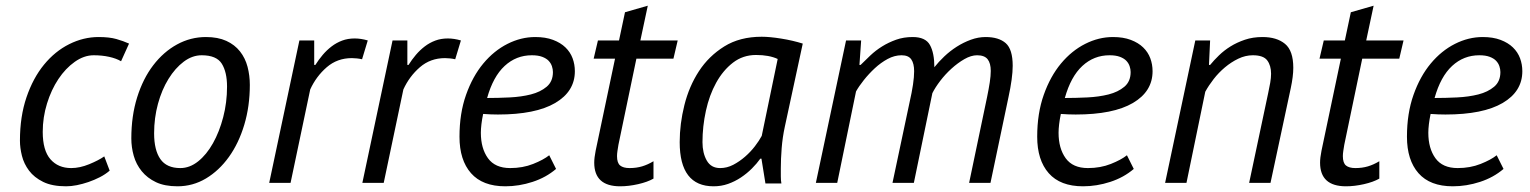

<svg xmlns="http://www.w3.org/2000/svg" viewBox="-20 -642 5372 674"><path d="M365 -43Q350 -30 330.5 -20Q311 -10 290.5 -3Q270 4 250 8Q230 12 212 12Q163 12 131.5 -3.5Q100 -19 82 -43Q64 -67 57 -95Q50 -123 50 -148Q50 -233 73 -300.5Q96 -368 134.5 -415Q173 -462 223 -487Q273 -512 326 -512Q364 -512 388.5 -505Q413 -498 433 -489L405 -427Q388 -437 363 -442.5Q338 -448 309 -448Q275 -448 242.5 -425Q210 -402 185 -364.5Q160 -327 145 -278.5Q130 -230 130 -179Q130 -114 157 -83Q184 -52 230 -52Q260 -52 293 -65.5Q326 -79 346 -93Z M441 -156Q441 -235 461.5 -300.5Q482 -366 518 -413Q554 -460 601.5 -486Q649 -512 703 -512Q745 -512 774.5 -498.5Q804 -485 822.5 -461.5Q841 -438 849 -407.5Q857 -377 857 -344Q857 -269 837.5 -204Q818 -139 783.5 -91Q749 -43 703 -15.5Q657 12 603 12Q558 12 527.5 -2.5Q497 -17 477.5 -41Q458 -65 449.5 -95Q441 -125 441 -156ZM521 -174Q521 -115 543 -83.5Q565 -52 613 -52Q646 -52 675.5 -75.5Q705 -99 727.5 -139Q750 -179 763.5 -230.5Q777 -282 777 -338Q777 -389 758.5 -418.5Q740 -448 688 -448Q655 -448 625 -425.5Q595 -403 571.5 -365Q548 -327 534.5 -277.5Q521 -228 521 -174Z M1251 -434Q1242 -436 1232.5 -437Q1223 -438 1215 -438Q1164 -438 1127 -406Q1090 -374 1069 -328L1000 0H925L1031 -500H1083V-414H1087Q1099 -433 1113 -449.5Q1127 -466 1144 -479Q1161 -492 1181 -499.5Q1201 -507 1225 -507Q1247 -507 1271 -500Z M1578 -434Q1569 -436 1559.5 -437Q1550 -438 1542 -438Q1491 -438 1454 -406Q1417 -374 1396 -328L1327 0H1252L1358 -500H1410V-414H1414Q1426 -433 1440 -449.5Q1454 -466 1471 -479Q1488 -492 1508 -499.5Q1528 -507 1552 -507Q1574 -507 1598 -500Z M1932 -49Q1897 -19 1849.5 -3.5Q1802 12 1754 12Q1674 12 1633.5 -34Q1593 -80 1593 -162Q1593 -244 1616 -309Q1639 -374 1676.5 -419Q1714 -464 1761.5 -488Q1809 -512 1859 -512Q1895 -512 1921.5 -502Q1948 -492 1965 -475.5Q1982 -459 1990 -437.5Q1998 -416 1998 -392Q1998 -321 1929 -280.5Q1860 -240 1728 -240Q1716 -240 1703 -240.5Q1690 -241 1676 -242Q1672 -223 1670 -206Q1668 -189 1668 -176Q1668 -121 1693 -86.5Q1718 -52 1771 -52Q1815 -52 1851.5 -66.5Q1888 -81 1908 -97ZM1847 -448Q1792 -448 1751.5 -410.5Q1711 -373 1690 -298Q1728 -298 1769 -300Q1810 -302 1843.5 -310.5Q1877 -319 1899 -337.5Q1921 -356 1921 -389Q1921 -399 1917.5 -409.5Q1914 -420 1906 -428.5Q1898 -437 1883.5 -442.5Q1869 -448 1847 -448Z M2079 -500H2153L2174 -599L2254 -622L2228 -500H2359L2344 -436H2214L2151 -134Q2149 -122 2147.5 -112Q2146 -102 2146 -94Q2146 -70 2157 -61Q2168 -52 2190 -52Q2214 -52 2234 -58Q2254 -64 2274 -76V-15Q2253 -3 2220 4.5Q2187 12 2157 12Q2066 12 2066 -71Q2066 -88 2071 -113L2139 -436H2064Z M2735 -197Q2727 -160 2724 -122Q2721 -84 2721 -51Q2721 -36 2721 -22.5Q2721 -9 2723 2H2667L2653 -85H2649Q2637 -68 2619.5 -50.5Q2602 -33 2581 -19Q2560 -5 2536 3.5Q2512 12 2485 12Q2366 12 2366 -143Q2366 -207 2382.5 -273Q2399 -339 2433.5 -392Q2468 -445 2522.5 -479Q2577 -513 2654 -513Q2682 -513 2722.5 -506.5Q2763 -500 2798 -489ZM2508 -52Q2532 -52 2554 -63.5Q2576 -75 2595.5 -92Q2615 -109 2630 -128.5Q2645 -148 2654 -165L2710 -435Q2680 -449 2634 -449Q2588 -449 2553 -422Q2518 -395 2494 -351.5Q2470 -308 2458 -253Q2446 -198 2446 -143Q2446 -105 2461 -78.5Q2476 -52 2508 -52Z M3113 0 3173 -283Q3181 -318 3185 -345Q3189 -372 3189 -392Q3189 -419 3179 -433.5Q3169 -448 3145 -448Q3120 -448 3096 -435Q3072 -422 3051 -402.5Q3030 -383 3012.5 -361Q2995 -339 2985 -321L2919 0H2844L2950 -500H3003L2997 -414H3001Q3017 -430 3035.5 -447.5Q3054 -465 3076.5 -479Q3099 -493 3125.5 -502.5Q3152 -512 3184 -512Q3229 -512 3244.5 -484Q3260 -456 3260 -406Q3275 -425 3295 -444Q3315 -463 3338.5 -478Q3362 -493 3388 -502.5Q3414 -512 3440 -512Q3486 -512 3510.5 -490.5Q3535 -469 3535 -411Q3535 -369 3520 -300L3457 0H3382L3445 -301Q3451 -330 3454.5 -353Q3458 -376 3458 -393Q3458 -420 3447 -434Q3436 -448 3410 -448Q3389 -448 3365.5 -434.5Q3342 -421 3320 -401Q3298 -381 3280.5 -358Q3263 -335 3253 -315L3188 0Z M3960 -49Q3925 -19 3877.5 -3.5Q3830 12 3782 12Q3702 12 3661.5 -34Q3621 -80 3621 -162Q3621 -244 3644 -309Q3667 -374 3704.5 -419Q3742 -464 3789.5 -488Q3837 -512 3887 -512Q3923 -512 3949.5 -502Q3976 -492 3993 -475.5Q4010 -459 4018 -437.5Q4026 -416 4026 -392Q4026 -321 3957 -280.5Q3888 -240 3756 -240Q3744 -240 3731 -240.5Q3718 -241 3704 -242Q3700 -223 3698 -206Q3696 -189 3696 -176Q3696 -121 3721 -86.5Q3746 -52 3799 -52Q3843 -52 3879.5 -66.5Q3916 -81 3936 -97ZM3875 -448Q3820 -448 3779.5 -410.5Q3739 -373 3718 -298Q3756 -298 3797 -300Q3838 -302 3871.5 -310.5Q3905 -319 3927 -337.5Q3949 -356 3949 -389Q3949 -399 3945.5 -409.5Q3942 -420 3934 -428.5Q3926 -437 3911.5 -442.5Q3897 -448 3875 -448Z M4365 0 4432 -316Q4436 -334 4439 -351.5Q4442 -369 4442 -383Q4442 -412 4428.5 -430Q4415 -448 4378 -448Q4352 -448 4327 -436Q4302 -424 4280 -405.5Q4258 -387 4240.5 -364.5Q4223 -342 4211 -320L4145 0H4070L4176 -500H4228L4224 -414H4228Q4241 -430 4259 -447.5Q4277 -465 4299.5 -479Q4322 -493 4350 -502.5Q4378 -512 4412 -512Q4462 -512 4491 -488Q4520 -464 4520 -404Q4520 -374 4511 -332L4440 0Z M4627 -500H4701L4722 -599L4802 -622L4776 -500H4907L4892 -436H4762L4699 -134Q4697 -122 4695.5 -112Q4694 -102 4694 -94Q4694 -70 4705 -61Q4716 -52 4738 -52Q4762 -52 4782 -58Q4802 -64 4822 -76V-15Q4801 -3 4768 4.5Q4735 12 4705 12Q4614 12 4614 -71Q4614 -88 4619 -113L4687 -436H4612Z M5258 -49Q5223 -19 5175.5 -3.5Q5128 12 5080 12Q5000 12 4959.5 -34Q4919 -80 4919 -162Q4919 -244 4942 -309Q4965 -374 5002.5 -419Q5040 -464 5087.5 -488Q5135 -512 5185 -512Q5221 -512 5247.5 -502Q5274 -492 5291 -475.5Q5308 -459 5316 -437.5Q5324 -416 5324 -392Q5324 -321 5255 -280.5Q5186 -240 5054 -240Q5042 -240 5029 -240.5Q5016 -241 5002 -242Q4998 -223 4996 -206Q4994 -189 4994 -176Q4994 -121 5019 -86.5Q5044 -52 5097 -52Q5141 -52 5177.5 -66.5Q5214 -81 5234 -97ZM5173 -448Q5118 -448 5077.5 -410.5Q5037 -373 5016 -298Q5054 -298 5095 -300Q5136 -302 5169.5 -310.5Q5203 -319 5225 -337.5Q5247 -356 5247 -389Q5247 -399 5243.5 -409.5Q5240 -420 5232 -428.5Q5224 -437 5209.5 -442.5Q5195 -448 5173 -448Z"/></svg>

Font: PT Sans
Style: Italic
Weight: 400
Italic angle: -12°
Designer: A.Korolkova, O.Umpeleva, V.Yefimov
Foundry: ParaType Ltd
Version: Version 2.003W OFL